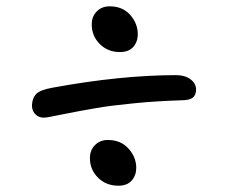

<svg xmlns="http://www.w3.org/2000/svg" viewBox="-20 -631 740 613"><path d="M362.8 -464.8Q324.2 -464.8 298.6 -490.5Q272.9 -516.1 272.9 -553.2Q272.9 -578.6 289.1 -594.7Q305.2 -610.8 330.1 -610.8Q371.6 -610.8 395.8 -583.3Q419.9 -555.7 419.9 -522Q419.9 -497.6 405.5 -481.2Q391.1 -464.8 362.8 -464.8ZM133.8 -256.8Q109.4 -252 95.7 -263.7Q82 -275.4 82 -294.9Q83 -318.4 95.9 -331.3Q108.9 -344.2 147.9 -351.1Q366.2 -391.1 543 -391.1Q570.3 -391.1 588.1 -377.9Q606 -364.7 606 -345.2Q606 -328.1 596.2 -319.8Q586.4 -311.5 564 -311Q519.5 -309.6 480 -307.1Q440.4 -304.7 403.8 -300.8Q367.2 -296.9 341.6 -293.9Q315.9 -291 281.7 -284.9Q247.6 -278.8 232.2 -276.1Q216.8 -273.4 180.7 -266.1Q144.5 -258.8 133.8 -256.8ZM357.9 -38.1Q318.8 -38.1 293 -63.7Q267.1 -89.4 267.1 -126Q267.1 -151.4 283.2 -167.7Q299.3 -184.1 324.2 -184.1Q365.7 -184.1 390.4 -156.5Q415 -128.9 415 -95.2Q415 -71.3 400.6 -54.7Q386.2 -38.1 357.9 -38.1Z"/></svg>

Font: Shantell Sans Normal
Style: Regular
Weight: 400
Designer: Stephen Nixon, Anya Danilova, Shantell Martin
Foundry: Arrow Type
Version: Version 1.006;[559af2be0]